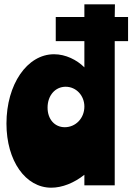

<svg xmlns="http://www.w3.org/2000/svg" viewBox="-20 -861 615 892"><path d="M514 -841H372V-782H239V-670H372V-548C337 -583 285 -609 231 -609C106 -609 10 -469 10 -287C10 -113 99 11 218 11C269 11 324 -11 372 -49V0H513V-670H575V-782H513ZM201 -361C201 -418 237 -458 285 -458C334 -458 372 -417 372 -366C372 -311 331 -270 281 -270C234 -270 201 -307 201 -361Z"/></svg>

Font: Ranchers
Style: Regular
Weight: 400
Designer: Pablo Impallari, Brenda Gallo
Foundry: Pablo Impallari, Brenda Gallo
Version: Version 1.000